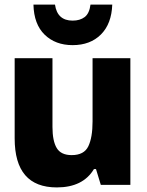

<svg xmlns="http://www.w3.org/2000/svg" viewBox="-20 -807 640 838"><path d="M470 -787H375Q370 -748 349.5 -732.5Q329 -717 297 -717Q230 -717 220 -787H126Q128 -701 175 -655.5Q222 -610 297 -610Q374 -610 420.5 -656.5Q467 -703 470 -787ZM390 -69H399L420 0H549V-553H384V-277Q384 -207 365.5 -168.5Q347 -130 293 -130Q246 -130 227.5 -161Q209 -192 209 -253V-553H44V-203Q44 11 228 11Q342 11 390 -69Z"/></svg>

Font: Noto Sans Mono UI ExtraBold
Style: Regular
Weight: 800
Designer: Monotype Design team
Foundry: Monotype Imaging Inc.
Version: 1.000